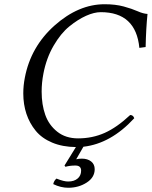

<svg xmlns="http://www.w3.org/2000/svg" viewBox="-20 -678 710 898"><path d="M332.5 96.2Q306.6 96.2 286.1 102.1L281.7 96.2L335 9.8Q272.5 9.3 224.1 -11Q175.8 -31.2 147 -66.4Q118.2 -101.6 103.5 -145.8Q88.9 -189.9 88.9 -241.2Q88.9 -277.8 96.2 -314.9Q124 -460 235.6 -559.1Q347.2 -658.2 469.2 -658.2Q520 -658.2 558.6 -647.7Q597.2 -637.2 623.5 -625.5Q649.9 -613.8 669.9 -612.8Q663.1 -546.9 661.1 -458L631.8 -454.1Q615.7 -621.1 451.2 -621.1Q420.4 -621.1 382.3 -604Q344.2 -586.9 304.2 -554.4Q264.2 -522 230.5 -463.9Q196.8 -405.8 183.1 -334Q174.8 -291.5 174.8 -249.5Q174.8 -188.5 191.7 -140.9Q208.5 -93.3 247.8 -62Q287.1 -30.8 345.2 -30.8Q412.1 -30.8 469.5 -56.4Q526.9 -82 588.9 -140.1Q603 -140.1 607.9 -125Q498.5 -6.3 370.1 8.3L336.4 66.9Q349.1 64 362.8 64Q389.6 64 406.2 77.1Q422.9 90.3 422.9 113.3Q422.9 151.9 385.3 176Q347.7 200.2 299.3 200.2Q264.2 200.2 229 183.1Q232.4 167 244.1 157.2Q279.3 171.4 299.3 170.9Q326.7 170.9 343 157Q359.4 143.1 359.4 120.1Q359.4 96.2 332.5 96.2Z"/></svg>

Font: Linux Libertine
Style: Italic
Weight: 400
Italic angle: -12°
Designer: Philipp H. Poll
Foundry: Philipp H. Poll
Version: Version 5.1.6 ; ttfautohint (v0.9)